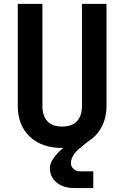

<svg xmlns="http://www.w3.org/2000/svg" viewBox="-20 -750 639 986"><path d="M362.8 215.8Q304.7 215.8 270.5 187Q236.3 158.2 236.3 112.8Q236.3 88.9 255.9 61Q275.4 33.2 306.2 8.8L299.3 9.8Q194.3 9.8 132.8 -48.6Q71.3 -106.9 71.3 -206.1V-730H197.8V-206.1Q197.8 -155.3 223.1 -127.7Q248.5 -100.1 299.3 -100.1Q349.6 -100.1 375.2 -127.4Q400.9 -154.8 400.9 -206.1V-730H526.9V-206.1Q526.9 -145 501.5 -97.4Q476.1 -49.8 431.2 -22.9L391.1 9.8Q366.2 29.8 355.2 49.8Q344.2 69.8 344.2 86.9Q344.2 105 357.2 117.4Q370.1 129.9 394 129.9H459V215.8Z"/></svg>

Font: UDEV Gothic 35
Style: Bold
Weight: 700
Version: v2.1.0; ttfautohint (v1.8.4.7-5d5b-dirty) -l 6 -r 45 -G 200 